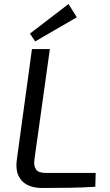

<svg xmlns="http://www.w3.org/2000/svg" viewBox="-20 -934 549 955"><path d="M228 -690 151 -139Q147 -109 159 -91.5Q171 -74 206 -74H456L454 -5Q389 -1 320.5 0Q252 1 187 1Q145 1 114.5 -15Q84 -31 70.5 -63Q57 -95 64 -142L139 -690ZM321 -914 362 -848 155 -728 129 -767Z"/></svg>

Font: Exo 2
Style: Italic
Weight: 400
Italic angle: -8°
Designer: Natanael Gama
Foundry: Natanael Gama
Version: Version 2.010